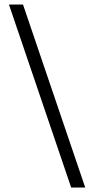

<svg xmlns="http://www.w3.org/2000/svg" viewBox="-20 -780 422 860"><path d="M298.8 60.1 20 -759.8H83L361.8 60.1Z"/></svg>

Font: Abel
Style: Regular
Weight: 400
Designer: Matthew Desmond
Foundry: Matthew Desmond
Version: Version 1.003